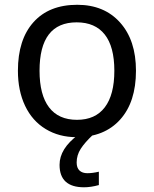

<svg xmlns="http://www.w3.org/2000/svg" viewBox="-20 -566 645 806"><path d="M550.8 -269Q550.8 -137.7 484.4 -64Q418 9.8 300.8 9.8Q228 9.8 171.9 -24.2Q115.7 -58.1 85.4 -121.6Q55.2 -185.1 55.2 -269Q55.2 -399.9 120.6 -472.9Q186 -545.9 304.2 -545.9Q417.5 -545.9 484.1 -471.4Q550.8 -397 550.8 -269ZM146 -269Q146 -168 185.8 -115.5Q225.6 -63 303.2 -63Q379.9 -63 419.9 -115.5Q460 -168 460 -269Q460 -370.1 419.7 -421.1Q379.4 -472.2 301.8 -472.2Q146 -472.2 146 -269ZM301.8 116.2Q301.8 138.7 313.7 149.9Q325.7 161.1 346.7 161.1Q368.2 161.1 395 154.8V210.9Q361.3 220.2 333 220.2Q230 220.2 230 126Q230 58.1 308.1 0H370.1Q335.9 32.2 318.8 58.8Q301.8 85.4 301.8 116.2Z"/></svg>

Font: Noto Sans Southeast Asian
Style: Regular
Weight: 400
Designer: Monotype Design Team
Foundry: Monotype Imaging Inc.
Version: Version 1.06 uh; ttfautohint (v1.4.1)